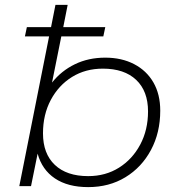

<svg xmlns="http://www.w3.org/2000/svg" viewBox="-20 -762 721 786"><path d="M59 0 181 -613H82L90 -651H189L207 -742H257L239 -651H411L403 -613H231L193 -424Q231 -472 286.5 -499Q342 -526 411 -526Q478 -526 529 -499.5Q580 -473 608 -424.5Q636 -376 636 -309Q636 -219 598 -148Q560 -77 493.5 -36.5Q427 4 341 4Q258 4 205 -31.5Q152 -67 134 -133L107 0ZM341 -41Q412 -41 467 -75.5Q522 -110 554 -170Q586 -230 586 -306Q586 -389 537.5 -435Q489 -481 401 -481Q330 -481 275 -447Q220 -413 188 -353Q156 -293 156 -216Q156 -133 204.5 -87Q253 -41 341 -41Z"/></svg>

Font: Montserrat Light
Style: Italic
Weight: 300
Italic angle: -11.3°
Designer: Julieta Ulanovsky
Foundry: Julieta Ulanovsky
Version: Version 9.000; ttfautohint (v1.8.4.7-5d5b)